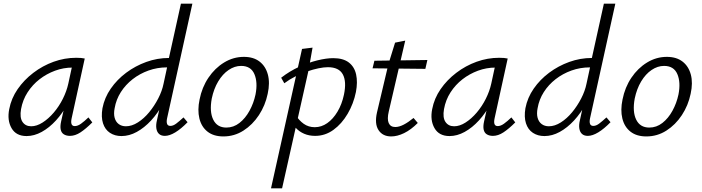

<svg xmlns="http://www.w3.org/2000/svg" viewBox="-20 -731 3802 1040"><path d="M124 6Q67 6 42.5 -37Q18 -80 30 -140Q41 -198 75.5 -248Q110 -298 160.5 -336.5Q211 -375 270.5 -396.5Q330 -418 393 -418Q408 -418 419 -417Q430 -416 439 -414L368 -90Q359 -48 385 -48Q401 -48 419 -61Q437 -74 459 -95L480 -68Q445 -33 416 -14Q387 5 359 5Q340 5 326.5 -3Q313 -11 309 -28.5Q305 -46 311 -73L349 -243L386 -277Q374 -221 347 -170Q320 -119 283.5 -79Q247 -39 206 -16.5Q165 6 124 6ZM149 -47Q179 -47 211 -67.5Q243 -88 271.5 -121.5Q300 -155 320.5 -196Q341 -237 350 -278L374 -389L407 -362Q400 -364 391 -364.5Q382 -365 373 -365Q324 -365 278 -348Q232 -331 194 -301.5Q156 -272 129.5 -231Q103 -190 94 -140Q86 -94 102 -70.5Q118 -47 149 -47Z M638 6Q602 6 575.5 -11.5Q549 -29 538 -63Q527 -97 535 -145Q546 -202 580 -251Q614 -300 663.5 -337Q713 -374 772.5 -395.5Q832 -417 895 -417L960 -711H1022L885 -90Q881 -71 885 -60Q889 -49 903 -49Q918 -49 934.5 -61.5Q951 -74 974 -95L996 -69Q961 -33 929.5 -14Q898 5 873 5Q853 5 841.5 -5.5Q830 -16 827 -35Q824 -54 830 -79L866 -243L903 -277Q889 -220 862 -169Q835 -118 798.5 -78.5Q762 -39 721 -16.5Q680 6 638 6ZM662 -47Q694 -47 727 -68Q760 -89 788 -123Q816 -157 837 -197.5Q858 -238 866 -278L890 -389L919 -366H884Q832 -366 784.5 -349Q737 -332 698.5 -302Q660 -272 634.5 -232Q609 -192 601 -145Q595 -115 601 -93Q607 -71 623 -59Q639 -47 662 -47Z M1190 8Q1137 8 1104 -18Q1071 -44 1060 -89.5Q1049 -135 1061 -192Q1074 -258 1109 -310Q1144 -362 1194 -392.5Q1244 -423 1301 -423Q1353 -423 1386 -397.5Q1419 -372 1431 -327Q1443 -282 1430 -223Q1417 -160 1382.5 -107.5Q1348 -55 1298.5 -23.5Q1249 8 1190 8ZM1206 -40Q1245 -40 1277 -65Q1309 -90 1331.5 -131Q1354 -172 1364 -219Q1377 -285 1358 -329.5Q1339 -374 1286 -374Q1251 -374 1218.5 -352Q1186 -330 1162 -290Q1138 -250 1127 -197Q1114 -126 1135 -83Q1156 -40 1206 -40Z M1448 289 1616 -466 1673 -473 1651 -349 1508 289ZM1687 5Q1654 5 1627.5 -6.5Q1601 -18 1583 -37.5Q1565 -57 1557 -80L1582 -108Q1599 -79 1625 -60.5Q1651 -42 1685 -42Q1721 -42 1752.5 -64Q1784 -86 1808 -126Q1832 -166 1843 -218Q1858 -289 1837 -328Q1816 -367 1756 -367Q1734 -367 1705 -361Q1676 -355 1644 -344Q1612 -333 1580 -317Q1548 -301 1520 -280L1503 -310Q1548 -345 1599 -368.5Q1650 -392 1699 -404Q1748 -416 1785 -416Q1839 -416 1869.5 -392.5Q1900 -369 1909 -327.5Q1918 -286 1908 -233Q1895 -169 1863 -114.5Q1831 -60 1786 -27.5Q1741 5 1687 5Z M2099 8Q2053 8 2030.5 -26Q2008 -60 2022 -122L2084 -384L2120 -500L2175 -511L2086 -128Q2076 -86 2085.5 -64.5Q2095 -43 2121 -43Q2142 -43 2167 -56Q2192 -69 2220 -92L2243 -65Q2206 -28 2169 -10Q2132 8 2099 8ZM1998 -361 2008 -402 2295 -406 2284 -358Z M2415 6Q2358 6 2333.5 -37Q2309 -80 2321 -140Q2332 -198 2366.5 -248Q2401 -298 2451.5 -336.5Q2502 -375 2561.5 -396.5Q2621 -418 2684 -418Q2699 -418 2710 -417Q2721 -416 2730 -414L2659 -90Q2650 -48 2676 -48Q2692 -48 2710 -61Q2728 -74 2750 -95L2771 -68Q2736 -33 2707 -14Q2678 5 2650 5Q2631 5 2617.5 -3Q2604 -11 2600 -28.5Q2596 -46 2602 -73L2640 -243L2677 -277Q2665 -221 2638 -170Q2611 -119 2574.5 -79Q2538 -39 2497 -16.5Q2456 6 2415 6ZM2440 -47Q2470 -47 2502 -67.5Q2534 -88 2562.5 -121.5Q2591 -155 2611.5 -196Q2632 -237 2641 -278L2665 -389L2698 -362Q2691 -364 2682 -364.5Q2673 -365 2664 -365Q2615 -365 2569 -348Q2523 -331 2485 -301.5Q2447 -272 2420.5 -231Q2394 -190 2385 -140Q2377 -94 2393 -70.5Q2409 -47 2440 -47Z M2929 6Q2893 6 2866.5 -11.5Q2840 -29 2829 -63Q2818 -97 2826 -145Q2837 -202 2871 -251Q2905 -300 2954.5 -337Q3004 -374 3063.5 -395.5Q3123 -417 3186 -417L3251 -711H3313L3176 -90Q3172 -71 3176 -60Q3180 -49 3194 -49Q3209 -49 3225.5 -61.5Q3242 -74 3265 -95L3287 -69Q3252 -33 3220.5 -14Q3189 5 3164 5Q3144 5 3132.5 -5.5Q3121 -16 3118 -35Q3115 -54 3121 -79L3157 -243L3194 -277Q3180 -220 3153 -169Q3126 -118 3089.5 -78.5Q3053 -39 3012 -16.5Q2971 6 2929 6ZM2953 -47Q2985 -47 3018 -68Q3051 -89 3079 -123Q3107 -157 3128 -197.5Q3149 -238 3157 -278L3181 -389L3210 -366H3175Q3123 -366 3075.5 -349Q3028 -332 2989.5 -302Q2951 -272 2925.5 -232Q2900 -192 2892 -145Q2886 -115 2892 -93Q2898 -71 2914 -59Q2930 -47 2953 -47Z M3481 8Q3428 8 3395 -18Q3362 -44 3351 -89.5Q3340 -135 3352 -192Q3365 -258 3400 -310Q3435 -362 3485 -392.5Q3535 -423 3592 -423Q3644 -423 3677 -397.5Q3710 -372 3722 -327Q3734 -282 3721 -223Q3708 -160 3673.5 -107.5Q3639 -55 3589.5 -23.5Q3540 8 3481 8ZM3497 -40Q3536 -40 3568 -65Q3600 -90 3622.5 -131Q3645 -172 3655 -219Q3668 -285 3649 -329.5Q3630 -374 3577 -374Q3542 -374 3509.5 -352Q3477 -330 3453 -290Q3429 -250 3418 -197Q3405 -126 3426 -83Q3447 -40 3497 -40Z"/></svg>

Font: Ysabeau
Style: Italic
Weight: 400
Italic angle: -12°
Designer: Christian Thalmann (Catharsis Fonts)
Version: Version 2.000;gftools[0.9.27.dev2+g8671c4b]